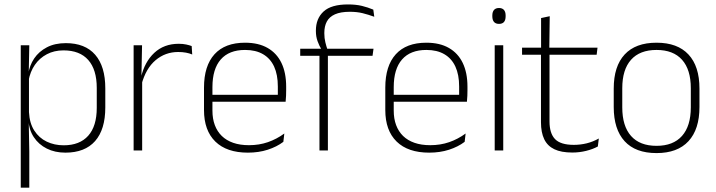

<svg xmlns="http://www.w3.org/2000/svg" viewBox="-20 -696 3310 888"><path d="M282.5 10Q234 10 196.5 -8.8Q159 -27.5 136.5 -61.5Q114 -95.5 111.5 -141H98.5L114 -177.5Q116.5 -126.5 138.5 -92.2Q160.5 -58 196 -41Q231.5 -24 274.5 -24Q348.5 -24 388 -68.2Q427.5 -112.5 427.5 -197V-289.5Q427.5 -374 388.2 -418.5Q349 -463 273.5 -463Q230.5 -463 196.8 -445.2Q163 -427.5 141.2 -396Q119.5 -364.5 112 -322.5L99 -354H111Q116.5 -393.5 138.2 -425.8Q160 -458 196.8 -477.2Q233.5 -496.5 284.5 -496.5Q373.5 -496.5 420.2 -442.8Q467 -389 467 -287.5V-199Q467 -97 419.8 -43.5Q372.5 10 282.5 10ZM76 172V-486.5H115.5L113 -361L114 -346V-138.5L113 -128L115.5 4.5V172Z M634.5 -305 621.5 -334 632 -337.5Q648.5 -409.5 693.5 -451.5Q738.5 -493.5 806.5 -493.5Q826 -493.5 841 -490.2Q856 -487 866.5 -483L869 -444Q856.5 -449.5 840 -452.5Q823.5 -455.5 804 -455.5Q744.5 -455.5 699.5 -417.5Q654.5 -379.5 634.5 -305ZM598 0V-486.5H637L634 -338L637.5 -334.5V0Z M1126.5 10Q1028.5 10 976 -41.2Q923.5 -92.5 923.5 -187V-290.5Q923.5 -391.5 972 -445Q1020.5 -498.5 1113.5 -498.5Q1175.5 -498.5 1217.8 -474.2Q1260 -450 1281.8 -404.8Q1303.5 -359.5 1303.5 -295.5V-278Q1303.5 -265.5 1303 -252.8Q1302.5 -240 1301 -225.5H1264.5Q1265 -245.5 1265 -263.2Q1265 -281 1265 -296Q1265 -350.5 1247.8 -388Q1230.5 -425.5 1196.8 -445.2Q1163 -465 1113.5 -465Q1039.5 -465 1001 -421Q962.5 -377 962.5 -293V-245V-239V-184.5Q962.5 -147 973.5 -117.5Q984.5 -88 1005.8 -67.2Q1027 -46.5 1058.5 -35.5Q1090 -24.5 1131.5 -24.5Q1178.5 -24.5 1219 -38.5Q1259.5 -52.5 1295 -78.5L1290.5 -40Q1260 -17 1218.2 -3.5Q1176.5 10 1126.5 10ZM943.5 -225.5V-257.5H1291V-225.5Z M1589.5 -675.5Q1626 -675.5 1653.8 -668.8Q1681.5 -662 1706.5 -651.5L1711 -618.5Q1683.5 -628.5 1657.2 -635Q1631 -641.5 1598 -641.5Q1555.5 -641.5 1529.2 -629.8Q1503 -618 1491.5 -596.2Q1480 -574.5 1480 -544V-541.5Q1480 -519.5 1484.8 -500.2Q1489.5 -481 1495 -465.5L1466 -463.5V-469Q1457 -483 1449 -504.8Q1441 -526.5 1441 -552V-554.5Q1441 -610 1476.5 -642.8Q1512 -675.5 1589.5 -675.5ZM1457.5 0V-455H1496.5V0ZM1368.5 -438V-470.5H1472.5H1487.5H1707.5L1703 -438Z M1965 10Q1867 10 1814.5 -41.2Q1762 -92.5 1762 -187V-290.5Q1762 -391.5 1810.5 -445Q1859 -498.5 1952 -498.5Q2014 -498.5 2056.2 -474.2Q2098.5 -450 2120.2 -404.8Q2142 -359.5 2142 -295.5V-278Q2142 -265.5 2141.5 -252.8Q2141 -240 2139.5 -225.5H2103Q2103.5 -245.5 2103.5 -263.2Q2103.5 -281 2103.5 -296Q2103.5 -350.5 2086.2 -388Q2069 -425.5 2035.2 -445.2Q2001.5 -465 1952 -465Q1878 -465 1839.5 -421Q1801 -377 1801 -293V-245V-239V-184.5Q1801 -147 1812 -117.5Q1823 -88 1844.2 -67.2Q1865.5 -46.5 1897 -35.5Q1928.5 -24.5 1970 -24.5Q2017 -24.5 2057.5 -38.5Q2098 -52.5 2133.5 -78.5L2129 -40Q2098.5 -17 2056.8 -3.5Q2015 10 1965 10ZM1782 -225.5V-257.5H2129.5V-225.5Z M2268 0V-486.5H2307.5V0ZM2288 -585.5Q2272.5 -585.5 2264.8 -594.5Q2257 -603.5 2257 -620.5V-624.5Q2257 -641 2264.8 -650Q2272.5 -659 2288 -659Q2303 -659 2310.8 -650Q2318.5 -641 2318.5 -624.5V-620.5Q2318.5 -603 2310.8 -594.2Q2303 -585.5 2288 -585.5Z M2627 9.5Q2575.5 9.5 2543.8 -5.8Q2512 -21 2497 -52.2Q2482 -83.5 2482 -130.5V-459H2521.5V-134.5Q2521.5 -79 2547.2 -52.5Q2573 -26 2634 -26Q2664.5 -26 2693.8 -33.2Q2723 -40.5 2749.5 -55.5L2745 -18.5Q2722 -6 2690.8 1.8Q2659.5 9.5 2627 9.5ZM2394.5 -443V-475.5H2743.5L2739.5 -443ZM2482.5 -469.5V-612.5L2522.5 -621L2520.5 -469.5Z M3016.5 12Q2919 12 2868.8 -43Q2818.5 -98 2818.5 -201V-286.5Q2818.5 -389.5 2869 -444Q2919.5 -498.5 3016.5 -498.5Q3113.5 -498.5 3164.2 -444Q3215 -389.5 3215 -286.5V-201Q3215 -98 3164.2 -43Q3113.5 12 3016.5 12ZM3016.5 -21.5Q3093.5 -21.5 3134.2 -67.2Q3175 -113 3175 -199.5V-288Q3175 -374 3134.5 -419.5Q3094 -465 3016.5 -465Q2939 -465 2898.5 -419.5Q2858 -374 2858 -288V-199.5Q2858 -113 2898.5 -67.2Q2939 -21.5 3016.5 -21.5Z"/></svg>

Font: Anek Bangla ExtraLight
Style: Regular
Weight: 250
Designer: Sulekha Rajkumar (Bangla), Yesha Goshar (Latin)
Foundry: Ek Type
Version: Version 1.003